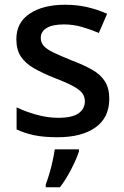

<svg xmlns="http://www.w3.org/2000/svg" viewBox="-20 -662 524 810"><path d="M441 -245Q441 -166 383 -124.5Q325 -83 222 -83Q165 -83 124.5 -91.5Q84 -100 50 -116V-209Q85 -192 132.5 -178.5Q180 -165 225 -165Q285 -165 311.5 -184Q338 -203 338 -235Q338 -253 328 -267.5Q318 -282 290.5 -297.5Q263 -313 210 -333Q158 -354 122.5 -374.5Q87 -395 68 -423.5Q49 -452 49 -497Q49 -567 105.5 -604.5Q162 -642 255 -642Q304 -642 347.5 -632Q391 -622 432 -604L397 -523Q362 -538 325 -548.5Q288 -559 250 -559Q202 -559 177 -544Q152 -529 152 -502Q152 -483 164 -469Q176 -455 204.5 -441Q233 -427 283 -407Q333 -388 368.5 -368Q404 -348 422.5 -319Q441 -290 441 -245ZM313 -23Q304 6 281.5 50Q259 94 233 128H173V116Q180 98 188 71.5Q196 45 202 17Q208 -11 211 -32H313Z"/></svg>

Font: Noto Sans Kannada UI Medium
Style: Regular
Weight: 500
Designer: Jelle Bosma - Monotype Design Team
Foundry: Monotype Imaging Inc.
Version: Version 2.005; ttfautohint (v1.8.4.7-5d5b)